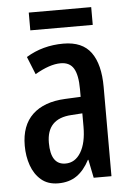

<svg xmlns="http://www.w3.org/2000/svg" viewBox="-51 -726 532 775"><g transform="rotate(-5 215.0 -338.5)"><path d="M223 -550Q300 -550 335 -501.5Q370 -453 370 -362V0H298L283 -74H281Q259 -32 228.5 -11Q198 10 154 10Q112 10 85 -13Q58 -36 45 -73Q32 -110 32 -153Q32 -235 78.5 -279Q125 -323 211 -327L274 -330V-361Q274 -418 258 -445Q242 -472 205 -472Q161 -472 101 -437L72 -509Q139 -550 223 -550ZM230 -260Q130 -254 130 -156Q130 -67 190 -67Q229 -67 252 -105Q275 -143 275 -209V-263ZM348 -687V-615H95V-687Z"/></g></svg>

Font: Noto Sans Lao Looped ExtraCondensed Medium
Style: Regular
Weight: 500
Width: 2
Designer: Mark Frömberg, Ben Mitchell
Foundry: The Fontpad Ltd
Version: Version 1.002; ttfautohint (v1.8.4.7-5d5b)